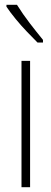

<svg xmlns="http://www.w3.org/2000/svg" viewBox="-20 -784 215 804"><path d="M106 0H70V-529H106ZM51 -764Q76 -724 104.5 -687Q133 -650 160 -617V-606H137Q118 -625 93.5 -650.5Q69 -676 46 -704Q23 -732 7 -756V-764Z"/></svg>

Font: Noto Sans Gurmukhi ExtraCondensed ExtraLight
Style: Regular
Weight: 200
Width: 2
Designer: Jelle Bosma - Monotype Design Team
Foundry: Monotype Imaging Inc.
Version: Version 2.004; ttfautohint (v1.8.4.7-5d5b)